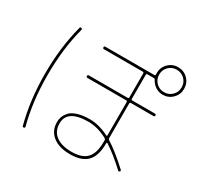

<svg xmlns="http://www.w3.org/2000/svg" viewBox="-185 -1067 1371 1334"><g transform="rotate(30 500.0 -400.0)"><path d="M944 -804Q918 -830 880 -830Q842 -830 816 -804Q790 -778 790 -740Q790 -702 816 -676Q842 -650 880 -650Q918 -650 944 -676Q970 -702 970 -740Q970 -778 944 -804ZM690 -140V-155Q690 -163 682 -168Q604 -210 530 -210Q360 -210 360 -100Q360 -38 404.5 -4Q449 30 530 30Q614 30 652 -10.5Q690 -51 690 -140ZM682 -190Q690 -186 690 -194V-461Q690 -470 681 -470H370Q360 -470 360 -480Q360 -490 370 -490H681Q690 -490 690 -498V-691Q690 -700 681 -700H370Q360 -700 360 -710Q360 -720 370 -720H763Q771 -720 771 -729Q771 -731 770.5 -734.5Q770 -738 770 -740Q770 -786 802 -818Q834 -850 880 -850Q926 -850 958 -818Q990 -786 990 -740Q990 -694 958 -662Q926 -630 880 -630Q848 -630 821.5 -647.5Q795 -665 781 -693Q778 -700 769 -700H719Q710 -700 710 -691V-498Q710 -490 719 -490H900Q910 -490 910 -480Q910 -470 900 -470H719Q710 -470 710 -461V-183Q710 -175 718 -170Q789 -126 890 -33Q896 -26 890 -20Q883 -13 876 -20Q789 -101 717 -147Q715 -149 712.5 -147.5Q710 -146 710 -143V-140Q710 -42 666.5 4Q623 50 530 50Q441 50 390.5 10Q340 -30 340 -100Q340 -122 347 -141.5Q354 -161 372.5 -182.5Q391 -204 431.5 -217Q472 -230 530 -230Q602 -230 682 -190ZM160 50Q150 52 148 43Q100 -138 100 -350Q100 -562 148 -743Q150 -752 160 -750Q169 -748 167 -738Q120 -561 120 -350Q120 -139 167 38Q169 48 160 50Z"/></g></svg>

Font: Rounded Mplus 1c Thin
Style: Regular
Weight: 250
Version: Version 1.059.20150529